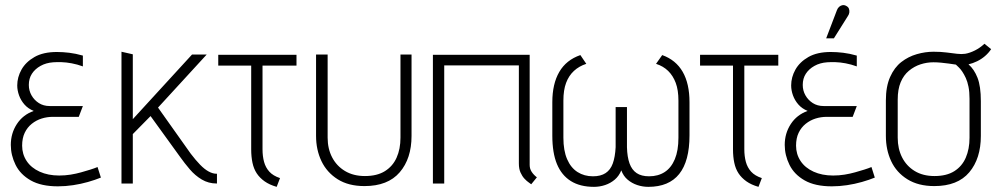

<svg xmlns="http://www.w3.org/2000/svg" viewBox="-20 -713 3873 746"><path d="M302 -455V-497Q274 -505 249 -508Q224 -511 201 -511Q148 -511 114 -491.5Q80 -472 63.5 -442.5Q47 -413 47 -381Q47 -362 54 -342.5Q61 -323 75 -307Q89 -291 111 -282Q69 -267 45.5 -231Q22 -195 22 -150Q22 -110 40.5 -72.5Q59 -35 99.5 -12Q140 11 205 11Q234 11 264 6.5Q294 2 322 -6Q350 -14 372 -23L359 -64Q347 -59 331 -54Q315 -49 295.5 -43.5Q276 -38 254.5 -34.5Q233 -31 210 -31Q167 -31 134 -46Q101 -61 83.5 -87.5Q66 -114 66 -147Q66 -176 76 -197Q86 -218 103.5 -232Q121 -246 142 -252.5Q163 -259 185 -259H286L302 -301H173Q149 -301 131 -312.5Q113 -324 102.5 -342.5Q92 -361 92 -383Q92 -408 104 -426.5Q116 -445 137.5 -457Q159 -469 187 -471Q201 -472 219 -471.5Q237 -471 258.5 -467Q280 -463 302 -455Z M721 -116 594 -295 783 -501H726L496 -250V-502L452 -512V0H496V-192L565 -262L680 -103Q697 -79 717.5 -55Q738 -31 764 -15.5Q790 0 822 0H823V-38H820Q807 -38 791 -46.5Q775 -55 757.5 -73Q740 -91 721 -116Z M1000 -133V-458H1132V-500H828V-458H956V-133Q956 -104 961 -80.5Q966 -57 977.5 -39.5Q989 -22 1008 -8.5Q1027 5 1055 13L1068 -21Q1041 -30 1026.5 -46Q1012 -62 1006 -84Q1000 -106 1000 -133Z M1579 -185V-501H1536V-178Q1536 -134 1521 -100.5Q1506 -67 1475.5 -48Q1445 -29 1398 -29Q1353 -29 1320.5 -48.5Q1288 -68 1270.5 -101.5Q1253 -135 1253 -178V-501H1208V-185Q1208 -131 1229 -87Q1250 -43 1292 -16.5Q1334 10 1396 10Q1487 10 1533 -43.5Q1579 -97 1579 -185Z M2038 -72V-500H1662V0H1706V-459H1996V-78Q1996 -57 2002.5 -42.5Q2009 -28 2018 -18.5Q2027 -9 2034.5 -4Q2042 1 2044 3L2066 -24Q2054 -33 2046 -45Q2038 -57 2038 -72Z M2553 -499 2529 -465Q2557 -456 2576 -437.5Q2595 -419 2605.5 -391Q2616 -363 2616 -322V-178Q2616 -128 2602 -94.5Q2588 -61 2562.5 -44.5Q2537 -28 2502 -28Q2472 -28 2453.5 -40.5Q2435 -53 2426 -78Q2417 -103 2416 -141V-297H2372V-141Q2370 -103 2361 -78Q2352 -53 2333 -40.5Q2314 -28 2284 -28Q2250 -28 2224 -44.5Q2198 -61 2183.5 -94.5Q2169 -128 2169 -178V-322Q2169 -363 2179.5 -391Q2190 -419 2210 -437.5Q2230 -456 2258 -465L2235 -499Q2180 -480 2153 -433.5Q2126 -387 2126 -316V-186Q2126 -119 2144 -75.5Q2162 -32 2198 -9.5Q2234 13 2288 13Q2310 13 2331 6Q2352 -1 2368.5 -15Q2385 -29 2394 -51Q2402 -29 2418.5 -15Q2435 -1 2456 6Q2477 13 2499 13Q2579 13 2619 -37Q2659 -87 2659 -187V-316Q2659 -388 2632.5 -434Q2606 -480 2553 -499Z M2872 -133V-458H3004V-500H2700V-458H2828V-133Q2828 -104 2833 -80.5Q2838 -57 2849.5 -39.5Q2861 -22 2880 -8.5Q2899 5 2927 13L2940 -21Q2913 -30 2898.5 -46Q2884 -62 2878 -84Q2872 -106 2872 -133Z M3309 -455V-497Q3281 -505 3256 -508Q3231 -511 3208 -511Q3155 -511 3121 -491.5Q3087 -472 3070.5 -442.5Q3054 -413 3054 -381Q3054 -362 3061 -342.5Q3068 -323 3082 -307Q3096 -291 3118 -282Q3076 -267 3052.5 -231Q3029 -195 3029 -150Q3029 -110 3047.5 -72.5Q3066 -35 3106.5 -12Q3147 11 3212 11Q3241 11 3271 6.5Q3301 2 3329 -6Q3357 -14 3379 -23L3366 -64Q3354 -59 3338 -54Q3322 -49 3302.5 -43.5Q3283 -38 3261.5 -34.5Q3240 -31 3217 -31Q3174 -31 3141 -46Q3108 -61 3090.5 -87.5Q3073 -114 3073 -147Q3073 -176 3083 -197Q3093 -218 3110.5 -232Q3128 -246 3149 -252.5Q3170 -259 3192 -259H3293L3309 -301H3180Q3156 -301 3138 -312.5Q3120 -324 3109.5 -342.5Q3099 -361 3099 -383Q3099 -408 3111 -426.5Q3123 -445 3144.5 -457Q3166 -469 3194 -471Q3208 -472 3226 -471.5Q3244 -471 3265.5 -467Q3287 -463 3309 -455ZM3274 -650Q3279 -657 3280 -664.5Q3281 -672 3278.5 -679Q3276 -686 3268 -690Q3261 -694 3254 -693Q3247 -692 3241 -687Q3235 -682 3232 -674L3190 -564H3220Z M3831 -522 3805 -543Q3788 -527 3768 -517Q3748 -507 3730 -504Q3716 -502 3698.5 -504Q3681 -506 3658.5 -509Q3636 -512 3607 -512Q3575 -512 3542 -502.5Q3509 -493 3482 -472Q3455 -451 3438.5 -414Q3422 -377 3422 -323V-185Q3422 -131 3442.5 -87Q3463 -43 3505.5 -16.5Q3548 10 3610 10Q3701 10 3746 -43.5Q3791 -97 3791 -185V-320Q3791 -378 3778 -411Q3765 -444 3743 -463Q3760 -467 3776.5 -475Q3793 -483 3807 -495Q3821 -507 3831 -522ZM3747 -329V-178Q3747 -134 3732.5 -100.5Q3718 -67 3688 -48Q3658 -29 3611 -29Q3566 -29 3534 -48.5Q3502 -68 3485 -101.5Q3468 -135 3468 -178V-326Q3468 -366 3479.5 -393.5Q3491 -421 3511.5 -438Q3532 -455 3556.5 -463Q3581 -471 3607 -471Q3621 -471 3636.5 -469.5Q3652 -468 3666.5 -466Q3681 -464 3694 -462Q3698 -458 3705 -451.5Q3712 -445 3719 -434.5Q3726 -424 3732.5 -410Q3739 -396 3743 -376Q3747 -356 3747 -329Z"/></svg>

Font: Advent Pro Light
Style: Regular
Weight: 300
Version: Version 3.000